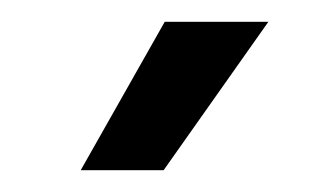

<svg xmlns="http://www.w3.org/2000/svg" viewBox="-20 -711 304 176"><path d="M130 -555H54L131 -691H226Z"/></svg>

Font: Rilu
Style: Regular
Weight: 500
Designer: Alí Sinisterra
Foundry: Alí Sinisterra
Version: 0.1